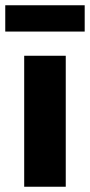

<svg xmlns="http://www.w3.org/2000/svg" viewBox="-30 -710 342 730"><path d="M62 0V-498H220V0ZM-10 -590V-690H292V-590Z"/></svg>

Font: Mada ExtraBold
Style: Regular
Weight: 800
Designer: Khaled Hosny
Version: Version 1.5